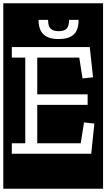

<svg xmlns="http://www.w3.org/2000/svg" viewBox="-32 -937 648 1170"><path d="M389 -816Q389 -778 374 -762.5Q359 -747 325 -747Q294 -747 277.5 -761.5Q261 -776 261 -816H203Q203 -755 233.5 -727Q264 -699 325 -699Q386 -699 416.5 -726Q447 -753 447 -816ZM524 0 543 -184 480 -191 460 -64H195V-298H502V-362H195V-586H451L471 -459L535 -466L515 -650H40V-586H122V-64H40V0ZM-12 -917H596V213H-12Z"/></svg>

Font: Zilla Slab Regular Highlight
Style: Regular
Weight: 410
Designer: Typotheque Type Foundry
Foundry: Typotheque type foundry
Version: Version 1.0; 2017